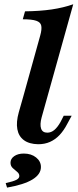

<svg xmlns="http://www.w3.org/2000/svg" viewBox="-20 -661 362 896"><path d="M87.9 -208.1 167.7 -495.2Q175.8 -524.2 172.6 -540.7Q169.4 -557.3 149.2 -564.1Q129 -571 86.3 -571L96.8 -608.1Q166.1 -608.9 221 -616.9Q275.8 -625 321.8 -641.1L200.8 -208.1ZM174.2 -112.9Q165.3 -79.8 171.8 -60.9Q178.2 -41.9 200.8 -41.9Q218.5 -41.9 233.5 -54.4Q248.4 -66.9 262.1 -91.1L277.4 -121H314.5L294.4 -83.9Q278.2 -52.4 258.1 -31Q237.9 -9.7 213.3 1.2Q188.7 12.1 158.1 12.1Q116.1 11.3 91.5 -6.9Q66.9 -25 60.9 -58.1Q54.8 -91.1 67.7 -137.1L87.9 -208.1H200.8ZM12.9 214.5 6.5 193.5Q42.7 185.5 56.5 178.2Q70.2 171 70.2 160.5Q70.2 149.2 60.1 141.1Q50 133.1 39.5 123.4Q29 113.7 29 98.4Q29 79.8 46.4 67.7Q63.7 55.6 91.1 55.6Q125.8 55.6 148.4 73.8Q171 91.9 171 118.5Q171 152.4 131.5 176.6Q91.9 200.8 12.9 214.5Z"/></svg>

Font: Playfair 9pt
Style: Bold Italic
Weight: 700
Italic angle: -15.6°
Designer: Claus Eggers Sørensen
Foundry: Claus Eggers Sørensen
Version: Version 2.203